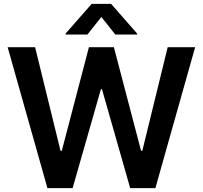

<svg xmlns="http://www.w3.org/2000/svg" viewBox="-20 -971 1047 991"><path d="M224.8 0 19.5 -727.3H161.2L292.3 -192.8H299L438.9 -727.3H567.8L708.1 -192.5H714.5L845.5 -727.3H987.2L782 0H652L506.4 -510.3H500.7L354.8 0ZM575.3 -792.6 503.2 -883.5 431.1 -792.6H318.5V-797.6L453.1 -951H553.6L687.9 -797.6V-792.6Z"/></svg>

Font: InterMG SemiBold
Style: Regular
Weight: 600
Designer: Rasmus Andersson
Foundry: rsms
Version: Version 3.019;December 26, 2023;FontCreator 15.0.0.2955 64-b